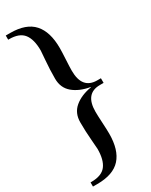

<svg xmlns="http://www.w3.org/2000/svg" viewBox="-244 -762 826 1052"><g transform="rotate(-30 169.5 -236.0)"><path d="M338.9 -250.5V-221.2H315.9Q221.2 -221.2 221.2 -106Q221.2 -84 223.9 -36.2Q226.6 11.7 226.6 34.6Q226.6 137.7 179.9 189.7Q133.3 241.7 32.2 241.7H4.4V215.3H10.3Q75.2 215.3 102.3 180.1Q129.4 145 129.4 75.2Q129.4 67.8 124.8 14.1Q120.1 -39.6 120.1 -97.7Q120.1 -155.8 160.2 -189.7Q200.2 -223.6 266.6 -234.9V-236.8Q200.2 -248.1 160.2 -282Q120.1 -315.9 120.1 -374Q120.1 -432.1 124.8 -486.3Q129.4 -540.5 129.4 -547.4Q129.4 -617.2 102.3 -652.3Q75.2 -687.5 10.3 -687.5H4.4V-713.9H32.2Q132.8 -713.9 179.7 -661.6Q226.6 -609.4 226.6 -506.3Q226.6 -483.4 223.9 -435.5Q221.2 -387.7 221.2 -365.7Q221.2 -250.5 315.9 -250.5Z"/></g></svg>

Font: Vidaloka 
Style: Regular
Weight: 400
Designer: Cyreal (www.cyreal.org)
Foundry: Cyreal (www.cyreal.org)
Version: Version 1.011